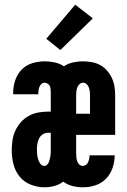

<svg xmlns="http://www.w3.org/2000/svg" viewBox="-20 -789 540 817"><path d="M169 8Q140 8 111.5 -3Q83 -14 64 -37Q45 -60 37.5 -89.5Q30 -119 30 -149Q30 -170 33 -191.5Q36 -213 45 -232.5Q54 -252 68.5 -268.5Q83 -285 101.5 -295.5Q120 -306 141.5 -310Q163 -314 184 -314H196V-399Q196 -406 195 -412.5Q194 -419 191 -424.5Q188 -430 182 -433.5Q176 -437 170 -437Q162 -437 156.5 -432Q151 -427 148 -420Q145 -413 144 -405.5Q143 -398 143 -391V-388H36V-395Q36 -422 45 -448Q54 -474 72.5 -493Q91 -512 117 -520Q143 -528 170 -528Q191 -528 212.5 -523.5Q234 -519 252 -507Q270 -519 291 -523.5Q312 -528 333 -528Q352 -528 371 -524.5Q390 -521 406.5 -512Q423 -503 435.5 -488.5Q448 -474 456 -457Q464 -440 467 -421Q470 -402 470 -383V-215H304V-137Q304 -128 305 -119.5Q306 -111 308.5 -103Q311 -95 317.5 -89Q324 -83 333 -83Q340 -83 346 -87.5Q352 -92 355 -99Q358 -106 359.5 -113Q361 -120 361 -128H468Q468 -101 459 -74.5Q450 -48 431 -28.5Q412 -9 386 -0.5Q360 8 333 8Q310 8 288.5 2.5Q267 -3 249 -16Q232 -3 211 2.5Q190 8 169 8ZM304 -305H363V-383Q363 -392 362 -400.5Q361 -409 358 -417Q355 -425 348.5 -431Q342 -437 333 -437Q325 -437 318.5 -431Q312 -425 309 -417Q306 -409 305 -400.5Q304 -392 304 -383ZM169 -83Q176 -83 181 -88.5Q186 -94 188.5 -100.5Q191 -107 192.5 -114.5Q194 -122 195 -129Q196 -136 196 -143Q196 -150 196 -157V-224H184Q172 -224 161.5 -217Q151 -210 146 -199.5Q141 -189 139 -177Q137 -165 137 -153Q137 -143 138 -132.5Q139 -122 142 -112Q145 -102 151.5 -92.5Q158 -83 169 -83ZM237 -576 177 -624 300 -769 375 -711Z"/></svg>

Font: Iosevka Curly Extrabold
Style: Regular
Weight: 800
Monospace: yes
Designer: Belleve Invis
Foundry: Belleve Invis
Version: Version 22.1.2; ttfautohint (v1.8.4)